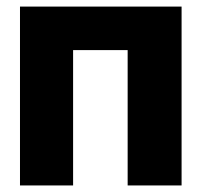

<svg xmlns="http://www.w3.org/2000/svg" viewBox="-20 -566 615 586"><path d="M41 0V-545.9H534.2V0H369.6V-413.1H203.1V0Z"/></svg>

Font: Inter Tight ExtraBold
Style: Regular
Weight: 800
Designer: Rasmus Andersson
Foundry: rsms
Version: Version 3.004; ttfautohint (v1.8.4.7-5d5b)